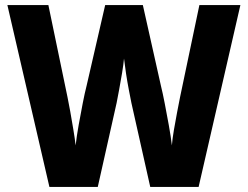

<svg xmlns="http://www.w3.org/2000/svg" viewBox="-20 -734 974 754"><path d="M924 -714 760 0H570L496 -330Q492 -350 486 -381Q480 -412 475 -445Q470 -478 467 -504Q465 -481 459.5 -448Q454 -415 448 -382.5Q442 -350 438 -330L364 0H174L9 -714H170L245 -353Q250 -330 256 -295.5Q262 -261 268 -225.5Q274 -190 277 -163Q281 -199 289 -243.5Q297 -288 305 -329Q313 -370 320 -397L393 -714H541L612 -397Q619 -369 627 -327.5Q635 -286 643 -242Q651 -198 655 -163Q657 -189 663 -224Q669 -259 675.5 -293Q682 -327 687 -352L763 -714Z"/></svg>

Font: Noto Sans Hebrew SemiCondensed ExtraBold
Style: Regular
Weight: 800
Width: 4
Designer: Monotype Design Team
Foundry: Monotype Imaging Inc.
Version: Version 2.004; ttfautohint (v1.8.4.7-5d5b)